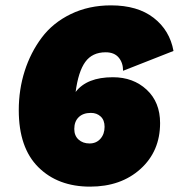

<svg xmlns="http://www.w3.org/2000/svg" viewBox="-20 -684 667 716"><path d="M316 12Q196 12 123 -60.5Q50 -133 50 -273Q50 -350 72 -419Q94 -488 135.5 -543.5Q177 -599 244 -631.5Q311 -664 394 -664Q493 -664 553 -617.5Q613 -571 627 -494L439 -420Q439 -450 422.5 -469.5Q406 -489 374 -489Q324 -489 298 -453Q272 -417 262 -341Q304 -396 401 -396Q477 -396 527 -349.5Q577 -303 577 -225Q577 -120 504 -54Q431 12 316 12ZM370 -211Q370 -236 355.5 -249.5Q341 -263 319 -263Q290 -263 273.5 -247Q257 -231 257 -203Q257 -178 273 -163.5Q289 -149 314 -149Q339 -149 354.5 -166.5Q370 -184 370 -211Z"/></svg>

Font: Elaine Sans Black
Style: Italic
Weight: 900
Italic angle: -13°
Designer: Wei Huang
Foundry: Wei Huang
Version: Version 2.001;December 24, 2019;FontCreator 12.0.0.2547 64-b